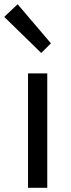

<svg xmlns="http://www.w3.org/2000/svg" viewBox="-41 -892 336 912"><path d="M92.1 0V-543.4H183.5V0ZM154.8 -640.4 -20.9 -811.8 42.8 -871.9 200.9 -686.1Z"/></svg>

Font: Noto Sans SC Thin
Style: Regular
Weight: 100
Designer: Ryoko NISHIZUKA 西塚涼子 (kana, bopomofo & ideographs); Paul D. Hunt (Latin, Greek & Cyrillic); Sandoll Communications 산돌커뮤니
Foundry: Adobe
Version: Version 2.004-H2;hotconv 1.0.118;makeotfexe 2.5.65603